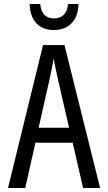

<svg xmlns="http://www.w3.org/2000/svg" viewBox="-20 -939 540 959"><path d="M250 -789C324 -789 371 -838 372 -919H320C315 -870 290 -847 250 -847C209 -847 185 -871 181 -919H128C131 -833 177 -789 250 -789ZM20 0H106L157 -226H343L395 0H480L302 -714H195ZM226 -536C234 -571 243 -616 248 -647C253 -616 263 -572 271 -536L325 -301H173Z"/></svg>

Font: Noto Sans Mono ExtraCondensed
Style: Regular
Weight: 400
Width: 2
Designer: Monotype Design Team
Foundry: Monotype Imaging Inc.
Version: Version 2.014